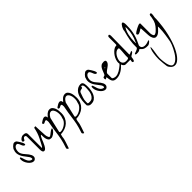

<svg xmlns="http://www.w3.org/2000/svg" viewBox="52 -1628 3181 3181"><g transform="rotate(-45 1642.5 -37.0)"><path d="M16.6 -166Q16.6 -168 16.6 -171.9Q16.6 -175.8 17.1 -180.7Q17.6 -185.5 17.6 -189.9Q17.6 -194.3 17.6 -195.3Q18.6 -198.2 24.9 -202.1Q31.2 -206.1 34.2 -205.1Q40 -203.1 44.9 -191.4Q49.8 -179.7 54.7 -163.1Q59.6 -146.5 65.9 -126.5Q72.3 -106.4 82.5 -89.4Q92.8 -72.3 107.9 -59.1Q123 -45.9 144.5 -42Q151.4 -41 155.3 -42.5Q159.2 -43.9 160.6 -47.4Q162.1 -50.8 162.1 -55.2Q162.1 -59.6 162.1 -62.5Q161.1 -80.1 148.4 -99.1Q135.7 -118.2 118.2 -140.1Q100.6 -162.1 83 -187Q65.4 -211.9 53.7 -239.7Q42 -267.6 39.1 -299.3Q36.1 -331.1 50.8 -367.2Q50.8 -376 60.1 -390.6Q69.3 -405.3 82.5 -418.5Q95.7 -431.6 110.4 -441.4Q125 -451.2 135.7 -451.2Q151.4 -451.2 165.5 -445.3Q179.7 -439.5 187.5 -425.8Q197.3 -413.1 210.4 -392.1Q223.6 -371.1 233.9 -350.6Q244.1 -330.1 247.1 -313.5Q250 -296.9 238.3 -293.9Q224.6 -293.9 215.3 -301.8Q206.1 -309.6 200.2 -321.3Q194.3 -333 189.5 -347.2Q184.6 -361.3 178.7 -373Q172.9 -384.8 165 -393.1Q157.2 -401.4 144.5 -401.4Q127 -401.4 113.8 -390.6Q100.6 -379.9 92.3 -364.3Q84 -348.6 80.6 -330.6Q77.1 -312.5 77.1 -298.8Q77.1 -274.4 86.4 -253.4Q95.7 -232.4 109.9 -213.4Q124 -194.3 141.1 -175.8Q158.2 -157.2 172.4 -138.2Q186.5 -119.1 196.3 -98.6Q206.1 -78.1 206.1 -54.7Q206.1 -44.9 201.7 -35.6Q197.3 -26.4 189.9 -18.1Q182.6 -9.8 172.9 -4.9Q163.1 0 153.3 0Q126 0 101.6 -16.6Q77.1 -33.2 58.1 -58.6Q39.1 -84 27.8 -112.8Q16.6 -141.6 16.6 -166Z M335.9 -400.4Q316.4 -400.4 308.6 -392.6Q300.8 -384.8 296.4 -376Q292 -367.2 288.1 -359.4Q284.2 -351.6 273.4 -351.6Q261.7 -351.6 254.4 -356Q247.1 -360.4 247.1 -373Q248 -385.7 256.8 -397.5Q265.6 -409.2 278.8 -418.5Q292 -427.7 306.6 -432.6Q321.3 -437.5 335.9 -435.5Q349.6 -435.5 361.3 -433.6Q373 -431.6 381.8 -425.8Q390.6 -419.9 395.5 -409.7Q400.4 -399.4 400.4 -382.8V-59.6L417 -76.2Q418 -77.1 426.3 -92.3Q434.6 -107.4 445.3 -127.9Q456.1 -148.4 467.3 -169.9Q478.5 -191.4 485.4 -205.1Q507.8 -250 521.5 -292.5Q535.2 -335 544.9 -382.8Q546.9 -390.6 554.2 -392.1Q561.5 -393.6 566.4 -393.6Q567.4 -393.6 572.3 -393.1Q577.1 -392.6 579.1 -392.6Q579.1 -384.8 579.6 -369.1Q580.1 -353.5 581.1 -334Q582 -314.5 583 -293.5Q584 -272.5 585 -252.9Q585.9 -233.4 586.9 -218.3Q587.9 -203.1 587.9 -195.3Q587.9 -189.5 589.4 -174.3Q590.8 -159.2 595.2 -143.1Q599.6 -127 607.4 -114.3Q615.2 -101.6 629.9 -101.6Q643.6 -109.4 657.2 -120.1Q670.9 -130.9 685.1 -142.1Q699.2 -153.3 713.4 -162.6Q727.5 -171.9 743.2 -176.8Q751 -171.9 749 -162.1Q747.1 -152.3 738.3 -139.6Q729.5 -127 715.8 -113.8Q702.1 -100.6 685.5 -89.4Q668.9 -78.1 651.9 -71.8Q634.8 -65.4 620.1 -67.4Q591.8 -67.4 576.7 -85Q561.5 -102.5 555.2 -127.4Q548.8 -152.3 547.9 -179.7Q546.9 -207 546.9 -226.6Q536.1 -226.6 525.9 -209.5Q515.6 -192.4 504.9 -167Q494.1 -141.6 482.4 -112.3Q470.7 -83 457 -58.1Q443.4 -33.2 428.2 -16.1Q413.1 1 395.5 1Q382.8 1 375 -5.9Q367.2 -12.7 363.3 -23.4Q359.4 -34.2 358.4 -45.9Q357.4 -57.6 357.4 -68.4V-375Q357.4 -377.9 355.5 -382.3Q353.5 -386.7 350.6 -390.6Q347.7 -394.5 343.8 -397.5Q339.8 -400.4 335.9 -400.4Z M679.7 225.6Q697.3 171.9 709 132.3Q720.7 92.8 727.5 59.1Q734.4 25.4 739.3 -6.8Q744.1 -39.1 749.5 -78.6Q754.9 -118.2 762.7 -168.9Q770.5 -219.7 784.2 -290Q784.2 -311.5 781.7 -324.2Q779.3 -336.9 772 -340.3Q764.6 -343.8 751.5 -339.4Q738.3 -335 717.8 -323.2H712.9Q705.1 -323.2 698.2 -326.7Q691.4 -330.1 691.4 -339.8Q691.4 -346.7 692.4 -349.6Q693.4 -352.5 700.2 -357.4Q714.8 -367.2 735.4 -379.9Q755.9 -392.6 774.9 -397Q793.9 -401.4 808.1 -391.6Q822.3 -381.8 826.2 -349.6Q836.9 -362.3 849.1 -376.5Q861.3 -390.6 875 -401.9Q888.7 -413.1 904.8 -419.9Q920.9 -426.8 940.4 -426.8Q970.7 -426.8 990.2 -407.2Q1009.8 -387.7 1020.5 -359.4Q1031.2 -331.1 1034.7 -299.3Q1038.1 -267.6 1038.1 -244.1Q1038.1 -187.5 1018.6 -143.1Q999 -98.6 965.3 -67.4Q931.6 -36.1 884.8 -19Q837.9 -2 783.2 0Q775.4 25.4 772.9 37.1Q770.5 48.8 769.5 57.1Q768.6 65.4 767.6 75.2Q766.6 85 761.2 105Q755.9 125 744.1 161.1Q732.4 197.3 710.9 257.8Q699.2 257.8 689.5 247.1Q679.7 236.3 679.7 225.6ZM791 -50.8Q790 -44.9 793 -41.5Q795.9 -38.1 799.8 -36.1Q803.7 -34.2 808.6 -33.7Q813.5 -33.2 816.4 -33.2Q841.8 -33.2 870.6 -44.9Q899.4 -56.6 924.3 -75.2Q949.2 -93.8 966.8 -118.2Q984.4 -142.6 987.3 -169.9Q1002 -206.1 1003.4 -242.7Q1004.9 -279.3 997.6 -309.6Q990.2 -339.8 975.6 -360.4Q960.9 -380.9 940.9 -384.8Q920.9 -388.7 897.9 -373Q875 -357.4 851.6 -314.5Z M1040 225.6Q1057.6 171.9 1069.3 132.3Q1081.1 92.8 1087.9 59.1Q1094.7 25.4 1099.6 -6.8Q1104.5 -39.1 1109.9 -78.6Q1115.2 -118.2 1123 -168.9Q1130.9 -219.7 1144.5 -290Q1144.5 -311.5 1142.1 -324.2Q1139.6 -336.9 1132.3 -340.3Q1125 -343.8 1111.8 -339.4Q1098.6 -335 1078.1 -323.2H1073.2Q1065.4 -323.2 1058.6 -326.7Q1051.8 -330.1 1051.8 -339.8Q1051.8 -346.7 1052.7 -349.6Q1053.7 -352.5 1060.5 -357.4Q1075.2 -367.2 1095.7 -379.9Q1116.2 -392.6 1135.3 -397Q1154.3 -401.4 1168.5 -391.6Q1182.6 -381.8 1186.5 -349.6Q1197.3 -362.3 1209.5 -376.5Q1221.7 -390.6 1235.4 -401.9Q1249 -413.1 1265.1 -419.9Q1281.2 -426.8 1300.8 -426.8Q1331.1 -426.8 1350.6 -407.2Q1370.1 -387.7 1380.9 -359.4Q1391.6 -331.1 1395 -299.3Q1398.4 -267.6 1398.4 -244.1Q1398.4 -187.5 1378.9 -143.1Q1359.4 -98.6 1325.7 -67.4Q1292 -36.1 1245.1 -19Q1198.2 -2 1143.6 0Q1135.7 25.4 1133.3 37.1Q1130.9 48.8 1129.9 57.1Q1128.9 65.4 1127.9 75.2Q1127 85 1121.6 105Q1116.2 125 1104.5 161.1Q1092.8 197.3 1071.3 257.8Q1059.6 257.8 1049.8 247.1Q1040 236.3 1040 225.6ZM1151.4 -50.8Q1150.4 -44.9 1153.3 -41.5Q1156.2 -38.1 1160.2 -36.1Q1164.1 -34.2 1168.9 -33.7Q1173.8 -33.2 1176.8 -33.2Q1202.1 -33.2 1231 -44.9Q1259.8 -56.6 1284.7 -75.2Q1309.6 -93.8 1327.1 -118.2Q1344.7 -142.6 1347.7 -169.9Q1362.3 -206.1 1363.8 -242.7Q1365.2 -279.3 1357.9 -309.6Q1350.6 -339.8 1335.9 -360.4Q1321.3 -380.9 1301.3 -384.8Q1281.2 -388.7 1258.3 -373Q1235.4 -357.4 1211.9 -314.5Z M1424.8 -33.2Q1424.8 -36.1 1424.8 -43.5Q1424.8 -50.8 1424.3 -59.1Q1423.8 -67.4 1423.8 -74.7Q1423.8 -82 1423.8 -85.9Q1423.8 -113.3 1427.7 -144.5Q1431.6 -175.8 1439.5 -205.6Q1447.3 -235.4 1460.4 -263.2Q1473.6 -291 1493.7 -312Q1513.7 -333 1540 -345.7Q1566.4 -358.4 1600.6 -358.4Q1623 -358.4 1634.8 -345.2Q1646.5 -332 1650.9 -312.5Q1655.3 -293 1655.8 -271.5Q1656.2 -250 1656.2 -233.4Q1656.2 -195.3 1648.4 -153.8Q1640.6 -112.3 1623 -78.1Q1605.5 -43.9 1574.7 -21.5Q1543.9 1 1498 1Q1484.4 1 1474.6 0Q1464.8 -1 1457 -5.4Q1449.2 -9.8 1441.4 -16.1Q1433.6 -22.5 1424.8 -33.2ZM1459 -50.8Q1467.8 -42 1479.5 -42Q1491.2 -42 1502 -42Q1539.1 -42 1562.5 -61Q1585.9 -80.1 1599.1 -108.4Q1612.3 -136.7 1617.7 -170.4Q1623 -204.1 1623 -233.4Q1623 -247.1 1623.5 -263.2Q1624 -279.3 1620.6 -293.5Q1617.2 -307.6 1608.4 -316.9Q1599.6 -326.2 1582 -326.2Q1582 -310.5 1578.1 -302.7Q1574.2 -294.9 1567.9 -292Q1561.5 -289.1 1553.2 -288.6Q1544.9 -288.1 1535.6 -285.2Q1526.4 -282.2 1517.6 -276.4Q1508.8 -270.5 1502 -255.9Q1486.3 -211.9 1472.2 -171.4Q1458 -130.9 1458 -85.9Q1458 -83 1458 -78.6Q1458 -74.2 1458.5 -68.4Q1459 -62.5 1459 -58.1Q1459 -53.7 1459 -50.8Z M1697.3 -166Q1697.3 -168 1697.3 -171.9Q1697.3 -175.8 1697.8 -180.7Q1698.2 -185.5 1698.2 -189.9Q1698.2 -194.3 1698.2 -195.3Q1699.2 -198.2 1705.6 -202.1Q1711.9 -206.1 1714.8 -205.1Q1720.7 -203.1 1725.6 -191.4Q1730.5 -179.7 1735.4 -163.1Q1740.2 -146.5 1746.6 -126.5Q1752.9 -106.4 1763.2 -89.4Q1773.4 -72.3 1788.6 -59.1Q1803.7 -45.9 1825.2 -42Q1832 -41 1835.9 -42.5Q1839.8 -43.9 1841.3 -47.4Q1842.8 -50.8 1842.8 -55.2Q1842.8 -59.6 1842.8 -62.5Q1841.8 -80.1 1829.1 -99.1Q1816.4 -118.2 1798.8 -140.1Q1781.2 -162.1 1763.7 -187Q1746.1 -211.9 1734.4 -239.7Q1722.7 -267.6 1719.7 -299.3Q1716.8 -331.1 1731.4 -367.2Q1731.4 -376 1740.7 -390.6Q1750 -405.3 1763.2 -418.5Q1776.4 -431.6 1791 -441.4Q1805.7 -451.2 1816.4 -451.2Q1832 -451.2 1846.2 -445.3Q1860.4 -439.5 1868.2 -425.8Q1877.9 -413.1 1891.1 -392.1Q1904.3 -371.1 1914.6 -350.6Q1924.8 -330.1 1927.7 -313.5Q1930.7 -296.9 1918.9 -293.9Q1905.3 -293.9 1896 -301.8Q1886.7 -309.6 1880.9 -321.3Q1875 -333 1870.1 -347.2Q1865.2 -361.3 1859.4 -373Q1853.5 -384.8 1845.7 -393.1Q1837.9 -401.4 1825.2 -401.4Q1807.6 -401.4 1794.4 -390.6Q1781.2 -379.9 1772.9 -364.3Q1764.6 -348.6 1761.2 -330.6Q1757.8 -312.5 1757.8 -298.8Q1757.8 -274.4 1767.1 -253.4Q1776.4 -232.4 1790.5 -213.4Q1804.7 -194.3 1821.8 -175.8Q1838.9 -157.2 1853 -138.2Q1867.2 -119.1 1877 -98.6Q1886.7 -78.1 1886.7 -54.7Q1886.7 -44.9 1882.3 -35.6Q1877.9 -26.4 1870.6 -18.1Q1863.3 -9.8 1853.5 -4.9Q1843.8 0 1834 0Q1806.6 0 1782.2 -16.6Q1757.8 -33.2 1738.8 -58.6Q1719.7 -84 1708.5 -112.8Q1697.3 -141.6 1697.3 -166Z M1961.9 -122.1Q1955.1 -118.2 1951.2 -120.1Q1947.3 -122.1 1945.8 -126Q1944.3 -129.9 1943.8 -135.3Q1943.4 -140.6 1943.4 -142.6Q1943.4 -162.1 1948.2 -166.5Q1953.1 -170.9 1960.9 -172.4Q1968.8 -173.8 1977.5 -176.8Q1986.3 -179.7 1994.1 -195.3Q2005.9 -219.7 2015.1 -246.6Q2024.4 -273.4 2038.1 -296.9Q2051.8 -320.3 2072.8 -335Q2093.8 -349.6 2130.9 -349.6Q2136.7 -349.6 2144 -348.6Q2151.4 -347.7 2157.7 -345.2Q2164.1 -342.8 2168.5 -337.4Q2172.9 -332 2172.9 -323.2Q2172.9 -302.7 2162.6 -286.6Q2152.3 -270.5 2137.2 -257.3Q2122.1 -244.1 2104.5 -232.4Q2086.9 -220.7 2072.3 -210Q2057.6 -199.2 2047.4 -187.5Q2037.1 -175.8 2037.1 -162.1V-68.4Q2037.1 -57.6 2045.4 -51.3Q2053.7 -44.9 2064.5 -41Q2075.2 -37.1 2086.9 -35.2Q2098.6 -33.2 2104.5 -33.2Q2127.9 -33.2 2151.4 -41.5Q2174.8 -49.8 2196.8 -62.5Q2218.8 -75.2 2238.3 -90.3Q2257.8 -105.5 2275.4 -119.1Q2281.2 -124 2285.6 -129.4Q2290 -134.8 2294.4 -139.6Q2298.8 -144.5 2304.2 -147.9Q2309.6 -151.4 2318.4 -153.3Q2318.4 -152.3 2318.4 -149.4Q2318.4 -146.5 2318.4 -144.5Q2318.4 -136.7 2316.9 -130.9Q2315.4 -125 2309.6 -119.1Q2288.1 -94.7 2263.7 -73.2Q2239.3 -51.8 2211.9 -35.2Q2184.6 -18.6 2154.3 -8.8Q2124 1 2089.8 1Q2055.7 1 2037.1 -8.8Q2018.6 -18.6 2008.3 -37.1Q1998 -55.7 1994.1 -81.1Q1990.2 -106.4 1985.4 -135.7ZM2087.9 -273.4Q2087.9 -275.4 2084.5 -272.9Q2081.1 -270.5 2076.7 -266.6Q2072.3 -262.7 2070.3 -259.3Q2068.4 -255.9 2070.3 -255.9Q2075.2 -254.9 2082 -261.7Q2088.9 -268.6 2087.9 -273.4Z M2362.3 -59.6Q2343.8 -59.6 2331.1 -71.3Q2318.4 -83 2310.1 -99.6Q2301.8 -116.2 2297.4 -134.8Q2293 -153.3 2293 -167Q2293 -197.3 2304.2 -230Q2315.4 -262.7 2334.5 -292Q2353.5 -321.3 2378.4 -345.2Q2403.3 -369.1 2430.7 -382.8Q2442.4 -388.7 2451.7 -389.2Q2460.9 -389.6 2467.8 -390.1Q2474.6 -390.6 2478 -396Q2481.4 -401.4 2481.4 -417V-580.1Q2481.4 -587.9 2490.2 -596.2Q2499 -604.5 2506.8 -604.5Q2511.7 -604.5 2515.1 -600.1Q2518.6 -595.7 2520.5 -589.8Q2522.5 -584 2523.4 -577.1Q2524.4 -570.3 2524.4 -567.4Q2524.4 -457 2521.5 -350.1Q2518.6 -243.2 2518.6 -129.9Q2526.4 -129.9 2534.2 -132.8Q2542 -135.7 2550.8 -139.6Q2559.6 -143.6 2567.9 -147.5Q2576.2 -151.4 2584 -153.3Q2584 -152.3 2584.5 -149.4Q2585 -146.5 2585 -144.5Q2585 -130.9 2575.7 -122.6Q2566.4 -114.3 2554.2 -107.4Q2542 -100.6 2530.8 -93.8Q2519.5 -86.9 2515.6 -76.2Q2514.6 -74.2 2513.7 -62.5Q2512.7 -50.8 2509.8 -36.1Q2506.8 -21.5 2501 -10.3Q2495.1 1 2486.3 1Q2472.7 1 2468.3 -6.8Q2463.9 -14.6 2464.8 -25.4Q2465.8 -36.1 2468.3 -45.9Q2470.7 -55.7 2470.7 -59.6ZM2327.1 -167Q2327.1 -134.8 2347.7 -113.8Q2368.2 -92.8 2400.4 -92.8Q2407.2 -92.8 2416.5 -92.8Q2425.8 -92.8 2435.5 -94.2Q2445.3 -95.7 2453.1 -99.6Q2460.9 -103.5 2464.8 -111.3Q2462.9 -137.7 2464.4 -161.6Q2465.8 -185.5 2467.8 -209.5Q2469.7 -233.4 2471.7 -257.3Q2473.6 -281.2 2473.6 -307.6Q2473.6 -319.3 2469.2 -326.2Q2464.8 -333 2452.1 -333Q2425.8 -333 2402.8 -315.9Q2379.9 -298.8 2362.8 -272.9Q2345.7 -247.1 2336.4 -218.3Q2327.1 -189.5 2327.1 -167Z M2590.8 -72.3Q2590.8 -78.1 2603.5 -82Q2616.2 -85.9 2632.3 -91.8Q2648.4 -97.7 2664.6 -106Q2680.7 -114.3 2686.5 -127Q2684.6 -173.8 2687.5 -215.8Q2690.4 -257.8 2697.3 -298.8Q2704.1 -339.8 2714.4 -381.3Q2724.6 -422.9 2737.3 -468.8Q2735.4 -478.5 2741.7 -499Q2748 -519.5 2758.8 -539.1Q2769.5 -558.6 2782.7 -573.7Q2795.9 -588.9 2806.6 -588.9Q2818.4 -588.9 2823.7 -576.2Q2829.1 -563.5 2831.1 -546.9Q2833 -530.3 2832 -513.2Q2831.1 -496.1 2831.1 -487.3Q2831.1 -437.5 2825.2 -391.1Q2819.3 -344.7 2807.1 -300.8Q2794.9 -256.8 2777.3 -213.9Q2759.8 -170.9 2737.3 -127Q2737.3 -127 2736.8 -124Q2736.3 -121.1 2736.3 -119.1Q2737.3 -84 2756.8 -69.8Q2776.4 -55.7 2803.2 -54.2Q2830.1 -52.7 2858.9 -60.5Q2887.7 -68.4 2906.2 -76.2L2915 -68.4Q2910.2 -59.6 2900.9 -50.3Q2891.6 -41 2880.9 -33.7Q2870.1 -26.4 2859.9 -22Q2849.6 -17.6 2843.8 -17.6Q2818.4 -17.6 2799.8 -19.5Q2781.2 -21.5 2765.6 -27.3Q2750 -33.2 2735.4 -44.9Q2720.7 -56.6 2703.1 -76.2H2695.3Q2686.5 -68.4 2679.2 -64Q2671.9 -59.6 2662.1 -57.6Q2652.3 -55.7 2640.1 -55.2Q2627.9 -54.7 2612.3 -54.7Q2601.6 -54.7 2596.2 -58.1Q2590.8 -61.5 2590.8 -72.3ZM2796.9 -502Q2777.3 -475.6 2764.2 -442.4Q2751 -409.2 2743.2 -374Q2735.4 -338.9 2731.4 -302.7Q2727.5 -266.6 2727.5 -233.4Q2727.5 -231.4 2728 -224.6Q2728.5 -217.8 2728.5 -210.4Q2728.5 -203.1 2729 -196.3Q2729.5 -189.5 2729.5 -187.5Q2730.5 -188.5 2733.4 -191.4Q2736.3 -194.3 2737.3 -195.3V-205.1Q2752 -237.3 2763.2 -267.6Q2774.4 -297.9 2782.2 -328.6Q2790 -359.4 2793.9 -391.6Q2797.9 -423.8 2797.9 -460.9Q2797.9 -462.9 2797.9 -469.2Q2797.9 -475.6 2797.9 -481.9Q2797.9 -488.3 2797.4 -494.1Q2796.9 -500 2796.9 -502Z M2824.2 443.4Q2818.4 406.2 2814.5 365.2Q2810.5 324.2 2807.6 270.5Q2807.6 261.7 2808.1 241.7Q2808.6 221.7 2810.5 196.8Q2812.5 171.9 2816.4 145Q2820.3 118.2 2825.7 94.2Q2831.1 70.3 2838.9 52.2Q2846.7 34.2 2858.4 26.4V34.2Q2858.4 63.5 2854 91.8Q2849.6 120.1 2845.2 148.9Q2840.8 177.7 2836.4 207Q2832 236.3 2832 265.6Q2832 277.3 2833.5 299.3Q2835 321.3 2837.9 347.7Q2840.8 374 2846.7 401.9Q2852.5 429.7 2862.3 452.1Q2872.1 474.6 2885.7 488.8Q2899.4 502.9 2918 502.9Q2943.4 502.9 2969.2 486.3Q2995.1 469.7 3019 442.9Q3043 416 3063.5 382.3Q3084 348.6 3101.6 314.5Q3119.1 280.3 3130.9 249.5Q3142.6 218.8 3148.4 196.3Q3154.3 164.1 3160.2 128.4Q3166 92.8 3171.4 55.2Q3176.8 17.6 3180.2 -19.5Q3183.6 -56.6 3183.6 -93.8Q3183.6 -94.7 3183.6 -99.6Q3183.6 -104.5 3183.1 -109.9Q3182.6 -115.2 3182.6 -120.1Q3182.6 -125 3182.6 -127Q3168.9 -112.3 3153.8 -94.2Q3138.7 -76.2 3121.1 -60.5Q3103.5 -44.9 3083.5 -34.2Q3063.5 -23.4 3040 -23.4Q3021.5 -23.4 3008.3 -35.2Q2995.1 -46.9 2986.8 -64Q2978.5 -81.1 2974.1 -100.6Q2969.7 -120.1 2969.7 -135.7Q2968.8 -144.5 2967.8 -167.5Q2966.8 -190.4 2965.3 -216.3Q2963.9 -242.2 2962.4 -265.1Q2960.9 -288.1 2960.9 -297.9L2952.1 -306.6Q2945.3 -302.7 2934.6 -294.9Q2923.8 -287.1 2911.6 -280.3Q2899.4 -273.4 2887.7 -268.1Q2876 -262.7 2867.2 -262.7Q2855.5 -262.7 2848.1 -271Q2840.8 -279.3 2840.8 -289.1Q2840.8 -293.9 2850.1 -302.7Q2859.4 -311.5 2873.5 -320.8Q2887.7 -330.1 2905.8 -339.8Q2923.8 -349.6 2940.4 -357.4Q2957 -365.2 2970.7 -370.6Q2984.4 -376 2990.2 -376Q2994.1 -376 3002.9 -375Q3011.7 -374 3011.7 -366.2V-135.7Q3011.7 -129.9 3013.7 -118.7Q3015.6 -107.4 3019.5 -95.7Q3023.4 -84 3030.3 -75.7Q3037.1 -67.4 3045.9 -67.4Q3050.8 -67.4 3058.6 -70.3Q3066.4 -73.2 3073.7 -77.1Q3081.1 -81.1 3086.9 -85.4Q3092.8 -89.8 3096.7 -93.8Q3129.9 -123 3157.7 -159.2Q3185.5 -195.3 3199.2 -238.3Q3200.2 -241.2 3202.6 -251.5Q3205.1 -261.7 3207.5 -273.9Q3210 -286.1 3212.9 -297.4Q3215.8 -308.6 3215.8 -314.5Q3216.8 -321.3 3217.3 -330.1Q3217.8 -338.9 3219.7 -347.2Q3221.7 -355.5 3226.6 -361.3Q3231.4 -367.2 3242.2 -367.2Q3256.8 -367.2 3258.3 -358.4Q3259.8 -349.6 3259.8 -337.9Q3259.8 -325.2 3257.8 -312.5Q3255.9 -299.8 3253.4 -287.6Q3251 -275.4 3250 -263.2Q3249 -251 3251 -238.3Q3240.2 -54.7 3205.6 89.8Q3170.9 234.4 3123.5 333.5Q3076.2 432.6 3023.9 483.4Q2971.7 534.2 2925.8 529.3Q2909.2 529.3 2893.1 522Q2877 514.6 2863.3 502Q2849.6 489.3 2839.4 474.1Q2829.1 459 2824.2 443.4Z"/></g></svg>

Font: Zeyada
Style: Regular
Weight: 400
Version: Version 1.002 2010